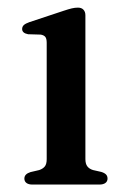

<svg xmlns="http://www.w3.org/2000/svg" viewBox="-20 -496 342 516"><path d="M209.5 -455V-68.5Q209.5 -55.5 214.8 -48.8Q220 -42 230 -39L252 -34Q260.5 -31.5 264.8 -27.2Q269 -23 269 -16Q269 -8.5 263.2 -4.2Q257.5 0 247 0H67Q57 0 51.2 -4.2Q45.5 -8.5 45.5 -16Q45.5 -22.5 49.8 -26.8Q54 -31 62 -33.5L85.5 -39Q95.5 -42.5 100.5 -48.8Q105.5 -55 105.5 -68.5V-381Q105.5 -392 101.8 -396.8Q98 -401.5 89.5 -403L55.5 -404Q47.5 -405.5 43.5 -409Q39.5 -412.5 39.5 -418Q39.5 -424.5 44.2 -428.8Q49 -433 59 -436.5L151 -467Q164.5 -471.5 173 -473.5Q181.5 -475.5 189.5 -475.5Q199 -475.5 204.2 -470Q209.5 -464.5 209.5 -455Z"/></svg>

Font: Fraunces
Style: Regular
Weight: 400
Version: Version 1.000;[b76b70a41]